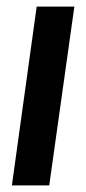

<svg xmlns="http://www.w3.org/2000/svg" viewBox="-20 -561 260 581"><path d="M16 0H129L205 -541H91Z"/></svg>

Font: Mluvka SemiBold
Style: Italic
Weight: 600
Italic angle: -8°
Designer: Modified by Jiří Krblich, Original typeface by Gumpita Rahayu
Foundry: Gumpita Rahayu & Jiří Krblich
Version: Version 2.000;Glyphs 3.1.1 (3134)